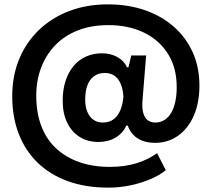

<svg xmlns="http://www.w3.org/2000/svg" viewBox="-20 -758 966 879"><path d="M476 101Q371 101 289.5 71Q208 41 151.5 -14Q95 -69 65.5 -146Q36 -223 36 -317Q36 -411 68 -488Q100 -565 158.5 -621Q217 -677 297 -707.5Q377 -738 474 -738Q566 -738 643 -711.5Q720 -685 776 -635.5Q832 -586 862.5 -518Q893 -450 893 -366Q893 -287 867 -228Q841 -169 795 -136.5Q749 -104 690 -104Q658 -104 632.5 -113.5Q607 -123 590 -141Q573 -159 565 -183H558Q543 -148 509 -128Q475 -108 431 -108Q382 -108 345 -131Q308 -154 287.5 -196.5Q267 -239 267 -297Q267 -347 280 -387Q293 -427 316.5 -455.5Q340 -484 373.5 -499Q407 -514 447 -514Q487 -514 518 -496.5Q549 -479 561 -450H568L581 -504H649L633 -306Q629 -266 635.5 -242Q642 -218 656.5 -207.5Q671 -197 691 -197Q714 -197 732.5 -208.5Q751 -220 763.5 -241Q776 -262 782.5 -292Q789 -322 789 -359Q789 -448 749 -511.5Q709 -575 638.5 -609Q568 -643 476 -643Q397 -643 335.5 -618.5Q274 -594 232 -550Q190 -506 168 -447.5Q146 -389 146 -320Q146 -241 169.5 -180Q193 -119 237.5 -78Q282 -37 344 -15.5Q406 6 483 6Q553 6 607.5 -11.5Q662 -29 699 -57L739 21Q713 43 671.5 61Q630 79 579.5 90Q529 101 476 101ZM450 -197Q480 -197 500 -212Q520 -227 531 -253.5Q542 -280 545 -315Q543 -351 532 -375.5Q521 -400 503 -412Q485 -424 460 -424Q430 -424 409.5 -408.5Q389 -393 379.5 -365.5Q370 -338 370 -302Q370 -269 380 -245.5Q390 -222 408 -209.5Q426 -197 450 -197Z"/></svg>

Font: Mona Sans SemiExpanded
Style: Bold
Weight: 700
Width: 6
Designer: Deni Anggara
Foundry: GitHub
Version: Version 2.000